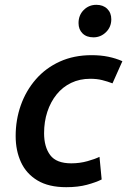

<svg xmlns="http://www.w3.org/2000/svg" viewBox="-20 -764 528 797"><path d="M255 13Q182 13 135.5 -15Q89 -43 67 -91Q45 -139 45 -199Q45 -267 66.5 -327.5Q88 -388 129 -435Q170 -482 228.5 -508.5Q287 -535 360 -535Q398 -535 429.5 -528.5Q461 -522 488 -510L447 -418Q426 -426 404 -431.5Q382 -437 355 -437Q311 -437 275.5 -420Q240 -403 215 -372Q190 -341 176.5 -300Q163 -259 163 -211Q163 -154 188.5 -120Q214 -86 276 -86Q311 -86 343 -95Q375 -104 393 -113L402 -19Q378 -7 341 3Q304 13 255 13ZM368 -609Q339 -609 322.5 -625.5Q306 -642 306 -668Q306 -701 327.5 -722.5Q349 -744 380 -744Q408 -744 425 -727.5Q442 -711 442 -684Q442 -652 420 -630.5Q398 -609 368 -609Z"/></svg>

Font: Ubuntu Sans SemiBold
Style: Italic
Weight: 600
Italic angle: -13.5°
Designer: Dalton Maag Ltd
Foundry: Dalton Maag Ltd
Version: Version 1.006